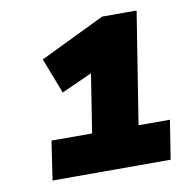

<svg xmlns="http://www.w3.org/2000/svg" viewBox="-58 -761 537 554"><g transform="rotate(-10 210.0 -484.5)"><path d="M53 -264 70 -378H189L221 -582H288L126 -509L86 -613L276 -705H377L325 -378H417L399 -264Z"/></g></svg>

Font: Nunito Sans 10pt Black
Style: Italic
Weight: 900
Italic angle: -9°
Designer: Vernon Adams
Foundry: Vernon Adams
Version: Version 3.101;gftools[0.9.27]